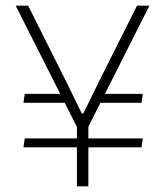

<svg xmlns="http://www.w3.org/2000/svg" viewBox="-20 -659 588 679"><path d="M320 -295.5 331 -327H485L480.5 -295.5ZM67.5 -169.5H485L480.5 -138H63ZM214.5 -327 226 -295.5H63L67.5 -327ZM254 -206 35.5 -639H79.5L216.5 -365.5L269 -258H275L327.5 -365.5L464.5 -639H508.5L290 -206ZM252 0V-247H292.5V0Z"/></svg>

Font: Anek Odia Medium ExtraLight
Style: Regular
Weight: 250
Version: Version 1.003